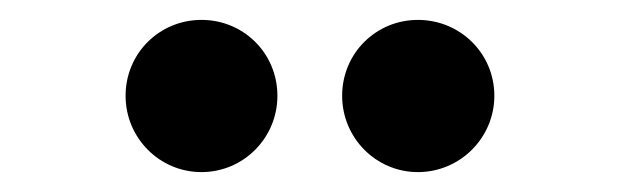

<svg xmlns="http://www.w3.org/2000/svg" viewBox="-20 -775 626 194"><path d="M402.3 -601.1C444.8 -601.1 479.5 -635.7 479.5 -678.2C479.5 -721.2 444.8 -754.9 402.3 -754.9C359.9 -754.9 325.7 -721.2 325.7 -678.2C325.7 -635.7 359.9 -601.1 402.3 -601.1ZM183.6 -601.1C226.1 -601.1 260.3 -635.7 260.3 -678.2C260.3 -721.2 226.1 -754.9 183.6 -754.9C141.1 -754.9 106.9 -721.2 106.9 -678.2C106.9 -635.7 141.1 -601.1 183.6 -601.1Z"/></svg>

Font: Cascadia Mono NF
Style: Bold
Weight: 700
Monospace: yes
Designer: Aaron Bell
Foundry: Saja Typeworks
Version: Version 2404.023